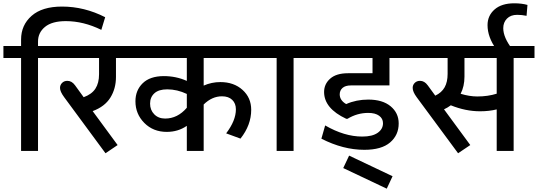

<svg xmlns="http://www.w3.org/2000/svg" viewBox="-35 -901 3210 1146"><path d="M90.8 0V-554.7H-14.6V-626.5H90.8V-665Q90.8 -751 153.6 -806.4Q216.3 -861.8 335.4 -861.8Q468.3 -861.8 592.8 -798.3L569.8 -722.7Q463.4 -774.9 357.9 -774.9Q275.4 -774.9 233.6 -740.5Q191.9 -706.1 191.9 -653.3V-626.5H316.4V-554.7H191.9V0Z M594.7 13.7 348.1 -320.8Q323.2 -354.5 323.2 -376Q323.2 -393.6 335.4 -406Q347.7 -418.5 367.2 -418.5Q393.6 -418.5 413.1 -391.6L464.4 -320.8Q512.7 -338.4 534.4 -371.8Q556.2 -405.3 556.2 -458V-554.7H287.1V-626.5H758.3V-554.7H657.2V-441.9Q657.2 -372.1 623.8 -318.4Q590.3 -264.6 518.1 -237.8L667 -35.2Z M950.7 -193.4Q1024.9 -193.4 1080.1 -257.8V-340.3Q1022.5 -367.7 962.9 -367.7Q912.1 -367.7 886.5 -344.2Q860.8 -320.8 860.8 -282.7Q860.8 -244.1 885.7 -218.8Q910.6 -193.4 950.7 -193.4ZM1180.7 0H1080.1V-149.9Q1027.8 -113.8 960.4 -113.8Q879.4 -113.8 826.4 -167.2Q773.4 -220.7 773.4 -296.4Q773.4 -361.8 816.7 -404.1Q859.9 -446.3 941.9 -446.8Q1016.6 -446.8 1080.1 -418V-554.7H714.4V-626.5H1540V-554.7H1180.7V-390.1Q1228 -411.1 1280.3 -411.1Q1360.8 -411.1 1412.6 -364.5Q1464.4 -317.9 1464.4 -245.6Q1464.4 -154.3 1400.4 -73.7L1314.9 -105Q1373 -181.6 1373 -248.5Q1373 -283.7 1351.1 -304.9Q1329.1 -326.2 1290 -326.2Q1230.5 -326.2 1180.7 -277.3Z M1616.2 0V-554.7H1510.7V-626.5H1841.8V-554.7H1717.3V0Z M2139.6 -6.8Q2013.2 -6.8 1883.3 -73.2L1905.8 -152.3Q2020.5 -85.9 2127 -85.9Q2187.5 -85.9 2219.2 -108.2Q2251 -130.4 2251 -165.5Q2251 -193.4 2227.8 -210.2Q2204.6 -227.1 2163.1 -227.1Q2097.2 -227.1 2039.1 -191.9H2031.7Q1899.4 -253.9 1899.4 -352.1Q1899.4 -399.4 1935.8 -431.6Q1972.2 -463.9 2042.5 -463.9H2188.5V-554.7H1812.5V-626.5H2421.4V-554.7H2289.6V-391.1H2059.1Q2026.4 -391.1 2009.5 -376.2Q1992.7 -361.3 1992.7 -337.9Q1992.7 -302.2 2031.2 -279.8Q2091.3 -306.6 2163.1 -306.6Q2248.5 -306.6 2296.6 -266.6Q2344.7 -226.6 2344.7 -164.1Q2344.7 -94.7 2293.5 -50.8Q2242.2 -6.8 2139.6 -6.8ZM2013.7 102.1 2048.8 27.8 2308.1 150.9 2273.4 225.1Z M2814 -325.2Q2877 -325.2 2929.7 -341.8V-554.7H2737.3V-443.8Q2737.3 -385.7 2714.4 -341.3Q2767.1 -325.2 2814 -325.2ZM2772 -35.2 2699.2 13.7 2452.1 -320.8Q2428.2 -353 2428.2 -376.5Q2428.2 -394 2440.4 -406.2Q2452.6 -418.5 2472.2 -418.5Q2498.5 -418.5 2518.1 -391.6L2563 -330.1Q2601.1 -348.1 2618.9 -379.9Q2636.7 -411.6 2636.7 -460V-554.7H2392.1V-626.5H3155.3V-554.7H3030.8V0H2929.7V-248Q2884.8 -236.8 2830.6 -236.8Q2743.7 -236.8 2655.8 -272.5Q2636.7 -258.3 2615.2 -248.5Z M3022.9 -607.4H2926.8Q2875 -679.7 2875 -751Q2875 -807.6 2917 -844.5Q2959 -881.3 3034.7 -881.3Q3078.6 -881.3 3113.3 -871.6L3107.9 -806.6Q3079.6 -812.5 3051.8 -812.5Q3013.2 -812.5 2991 -790Q2968.8 -767.6 2968.8 -732.9Q2968.8 -676.8 3022.9 -607.4Z"/></svg>

Font: Khula Semibold
Style: Regular
Weight: 600
Designer: Erin McLaughlin, Steve Matteson
Version: Version 1.000;PS 1.0;hotconv 1.0.72;makeotf.lib2.5.5900